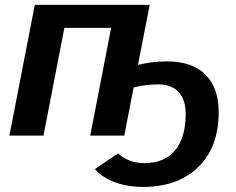

<svg xmlns="http://www.w3.org/2000/svg" viewBox="-20 -548 952 776"><path d="M619.6 -207Q567.9 -207 520 -194.3L482.4 0H344.7L429.2 -435.5H240.2L155.8 0H18.1L120.6 -528.3H585L537.6 -285.6Q593.3 -299.8 654.8 -299.8Q757.3 -299.8 810.5 -246.3Q863.8 -192.9 863.8 -94.2Q863.8 46.4 781.5 127Q699.2 207.5 557.6 207.5Q496.1 207.5 444.3 188.5Q392.6 169.4 363.8 135.3L457.5 71.8Q472.7 87.4 500 99.4Q527.3 111.3 564 111.3Q644.5 111.3 687.5 59.6Q730.5 7.8 730.5 -87.9Q730.5 -144.5 701.9 -175.8Q673.3 -207 619.6 -207Z"/></svg>

Font: Liberation Sans
Style: Bold Italic
Weight: 700
Italic angle: -12°
Designer: Steve Matteson
Foundry: Ascender Corporation
Version: Version 2.1.5